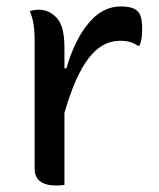

<svg xmlns="http://www.w3.org/2000/svg" viewBox="-20 -568 490 593"><path d="M179 3Q172 4 166.5 4.5Q161 5 155 5Q87 5 87 -47V-442Q87 -473 83.5 -494Q80 -515 72 -534Q80 -536 86.5 -537Q93 -538 100 -538Q132 -538 155.5 -512.5Q179 -487 179 -422V-357H185Q211 -446 254 -497Q297 -548 352 -548Q391 -548 404 -534Q412 -527 415.5 -514Q419 -501 419 -479Q419 -465 417.5 -452Q416 -439 411 -427H405Q395 -434 382.5 -438Q370 -442 350 -442Q295 -442 253.5 -388Q212 -334 179 -219Z"/></svg>

Font: Recursive Sn Csl St
Style: Regular
Weight: 400
Version: Version 1.079;hotconv 1.0.112;makeotfexe 2.5.65598; ttfautoh